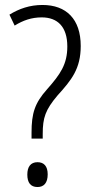

<svg xmlns="http://www.w3.org/2000/svg" viewBox="-20 -744 370 773"><path d="M107 -210V-186H152V-205C152 -270 163 -302 211 -359C268 -422 305 -467 305 -559C305 -667 247 -724 151 -724C100 -724 57 -709 18 -685L39 -641C73 -662 107 -674 148 -674C212 -674 251 -636 251 -557C251 -485 223 -445 169 -384C120 -329 107 -288 107 -210ZM90 -41C90 -9 103 9 131 9C157 9 172 -8 172 -42C172 -75 157 -91 131 -91C103 -91 90 -72 90 -41Z"/></svg>

Font: Noto Sans Arabic Cond Light
Style: Regular
Weight: 300
Width: 3
Designer: Monotype Design Team, Nadine Chahine, Nizar Qandah and Khaled Hosny
Foundry: Monotype Imaging Inc.
Version: Version 2.012